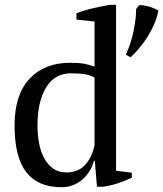

<svg xmlns="http://www.w3.org/2000/svg" viewBox="-20 -772 683 804"><path d="M41 0ZM373 -99Q368 -77 356 -57Q344 -37 326.5 -21.5Q309 -6 286.5 3Q264 12 238 12Q139 12 90 -51Q41 -114 41 -247Q41 -375 103.5 -442Q166 -509 272 -509Q309 -509 330 -505.5Q351 -502 376 -493V-682L300 -690V-716Q329 -728 367.5 -737Q406 -746 441 -752H466V-57L532 -49V-28Q503 -14 472 -4Q441 6 411 10H386L377 -99ZM258 -50Q307 -50 336 -81Q365 -112 376 -165V-447Q359 -457 336 -461Q313 -465 277 -465Q209 -465 173 -405.5Q137 -346 137 -247Q137 -206 144 -170.5Q151 -135 166 -108Q181 -81 203.5 -65.5Q226 -50 258 -50ZM507 -543Q528 -588 539 -640.5Q550 -693 550 -734L562 -750Q569 -751 580.5 -749.5Q592 -748 604 -744.5Q616 -741 626.5 -736.5Q637 -732 643 -727Q638 -699 625.5 -670.5Q613 -642 596.5 -616Q580 -590 561.5 -568.5Q543 -547 527 -532Z"/></svg>

Font: PT Serif
Style: Regular
Weight: 400
Designer: A.Korolkova, O.Umpeleva, V.Yefimov
Foundry: ParaType Ltd
Version: Version 1.000W OFL; ttfautohint (v1.6)